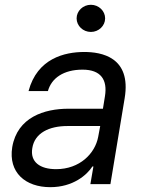

<svg xmlns="http://www.w3.org/2000/svg" viewBox="-20 -770 604 803"><path d="M190.3 12.8C285.5 12.8 343.8 -38.4 366.5 -73.9H370.7L358 0H441.8L501.4 -359.4C530.2 -532.7 402 -552.6 332.4 -552.6C250 -552.6 135.7 -525.6 99.4 -389.2H180.4C195.3 -443.2 245.7 -478.7 325.3 -478.7C402 -478.7 430 -436.4 419 -367.9L410.5 -315.3H266.3C165.5 -315.3 52.6 -279.8 31.2 -154.8C14.2 -48.3 86.6 12.8 190.3 12.8ZM115.1 -150.6C125 -214.5 186.8 -242.9 261.4 -242.9H399.1L390.6 -197.4C377.5 -128.2 313.9 -62.5 214.5 -62.5C147.7 -62.5 105.1 -92.3 115.1 -150.6ZM300.4 -693.2C300.4 -661.9 327.4 -636.4 360.1 -636.4C392.8 -636.4 419.7 -661.9 419.7 -693.2C419.7 -724.4 392.8 -750 360.1 -750C327.4 -750 300.4 -724.4 300.4 -693.2Z"/></svg>

Font: Margiela Sans
Style: Italic
Weight: 400
Italic angle: -9.39999°
Designer: Stefan Endress, Andreas Faust
Version: Version 1.100;FEAKit 1.0